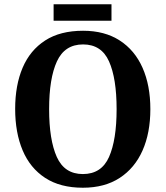

<svg xmlns="http://www.w3.org/2000/svg" viewBox="-20 -869 775 899"><path d="M368 10Q262 10 191.5 -36Q121 -82 86 -165Q51 -248 51 -359Q51 -470 86 -552Q121 -634 191.5 -679.5Q262 -725 369 -725Q470 -725 540.5 -679.5Q611 -634 647.5 -551.5Q684 -469 684 -358Q684 -247 647.5 -164.5Q611 -82 540.5 -36Q470 10 368 10ZM368 -54Q455 -54 490.5 -134Q526 -214 526 -358Q526 -502 490.5 -581.5Q455 -661 369 -661Q283 -661 246.5 -581.5Q210 -502 210 -358Q210 -214 246 -134Q282 -54 368 -54ZM231 -772V-849H502V-772Z"/></svg>

Font: Noto Serif Thai SemiCondensed
Style: Bold
Weight: 700
Width: 4
Designer: Monotype Design Team
Foundry: Monotype Imaging Inc.
Version: Version 2.002; ttfautohint (v1.8.4.7-5d5b)